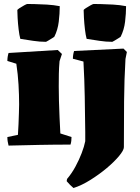

<svg xmlns="http://www.w3.org/2000/svg" viewBox="-20 -726 701 964"><path d="M23 5Q20 -7 18.5 -16.5Q17 -26 17 -38L70 -49Q72 -74 73 -103Q74 -132 75 -159Q76 -186 76 -202Q76 -249 73 -301Q70 -353 62 -406L17 -420Q17 -441 23 -460L270 -475L291 -455L279 -419Q276 -385 275.5 -355.5Q275 -326 275 -292Q275 -261 276 -220Q277 -179 279 -136.5Q281 -94 283 -56L339 -38Q339 -28 338 -19Q337 -10 334 0Q256 0 178.5 1.5Q101 3 23 5ZM82 -531Q77 -549 73.5 -578.5Q70 -608 68.5 -635.5Q67 -663 67 -675Q67 -678 78.5 -685.5Q90 -693 102 -699.5Q114 -706 117 -706Q126 -706 153 -705.5Q180 -705 215 -703Q250 -701 280 -695Q280 -658 275 -617Q270 -576 253 -542Q253 -541 242.5 -534.5Q232 -528 222 -522Q212 -516 211 -516Q179 -516 146.5 -521Q114 -526 82 -531ZM349 218Q332 204 315 184Q315 181 315.5 178Q316 175 317 172Q340 145 358.5 111Q377 77 390 43Q403 9 408 -17V-64Q407 -154 405.5 -240Q404 -326 399 -417Q386 -421 373 -424Q360 -427 346 -431Q346 -451 352 -470L600 -482L617 -465L610 -430Q604 -328 603 -218.5Q602 -109 602 13Q602 28 578 57Q554 86 516 118Q479 149 434.5 177Q390 205 349 218ZM415 -531Q410 -549 406.5 -578.5Q403 -608 401.5 -635.5Q400 -663 400 -675Q400 -678 411.5 -685.5Q423 -693 435 -699.5Q447 -706 450 -706Q459 -706 486 -705.5Q513 -705 548 -703Q583 -701 613 -695Q613 -658 608 -617Q603 -576 586 -542Q586 -541 575.5 -534.5Q565 -528 555 -522Q545 -516 544 -516Q512 -516 479.5 -521Q447 -526 415 -531Z"/></svg>

Font: Labrada Black
Style: Regular
Weight: 900
Designer: Mercedes Jáuregui
Foundry: Omnibus-Type Team
Version: Version 1.000; ttfautohint (v1.8.4.7-5d5b)